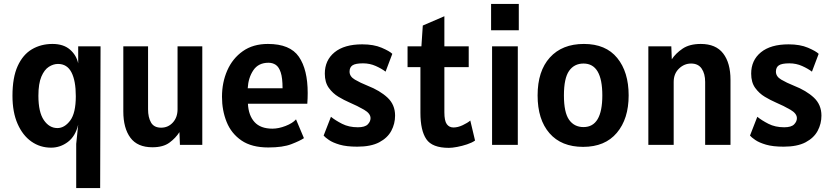

<svg xmlns="http://www.w3.org/2000/svg" viewBox="-20 -732 4206 970"><path d="M365 218V-5L375 -102Q361 -43.5 322.8 -14.8Q284.5 14 238 14Q182.5 14 138.5 -17Q94.5 -48 68.8 -106.5Q43 -165 43 -248Q43 -340.5 69.2 -398.2Q95.5 -456 141.2 -483Q187 -510 245 -510Q300.5 -510 333.2 -481.8Q366 -453.5 375 -412V-498H488L486 218ZM270 -85Q306 -85 334.5 -122.8Q363 -160.5 363 -246Q363 -324 341 -366.5Q319 -409 273 -409Q249.5 -409 226.8 -394.5Q204 -380 189 -344.8Q174 -309.5 174 -248Q174 -165.5 201.5 -125.2Q229 -85 270 -85Z M750 12Q674.5 12 638.8 -36.2Q603 -84.5 603 -169V-498H728V-180Q728 -139 743 -113Q758 -87 794 -87Q829.5 -87 853.2 -113Q877 -139 877 -180V-498H1002V0H889L886.5 -64.5Q868 -35 836.2 -11.5Q804.5 12 750 12Z M1335.5 13Q1251.5 13 1200 -22.2Q1148.5 -57.5 1125 -115.8Q1101.5 -174 1101.5 -243Q1101.5 -315.5 1128.2 -376.2Q1155 -437 1206.8 -473.5Q1258.5 -510 1333.5 -510Q1445.5 -510 1490 -445.2Q1534.5 -380.5 1534.5 -262Q1534.5 -251.5 1534 -235.5Q1533.5 -219.5 1532.5 -208H1232.5Q1235.5 -149 1265.8 -115.5Q1296 -82 1356.5 -82Q1387.5 -82 1423 -95.8Q1458.5 -109.5 1475.5 -129L1515.5 -34Q1495.5 -20.5 1452.2 -3.8Q1409 13 1335.5 13ZM1231.5 -286H1407.5Q1407.5 -338.5 1398.2 -366.2Q1389 -394 1373 -404.5Q1357 -415 1336.5 -415Q1285.5 -415 1260 -377.2Q1234.5 -339.5 1231.5 -286Z M1785 9Q1730.5 9 1695.8 -1.2Q1661 -11.5 1641.8 -24.8Q1622.5 -38 1615 -47L1652 -142Q1674 -124 1708.2 -106.5Q1742.5 -89 1788 -89Q1823.5 -89 1837.8 -103.5Q1852 -118 1852 -135Q1852 -158.5 1819.5 -177.5Q1787 -196.5 1744 -215Q1718.5 -226 1690 -243Q1661.5 -260 1641.2 -288Q1621 -316 1621 -360Q1621 -427.5 1670.2 -467.8Q1719.5 -508 1810 -508Q1868 -508 1908.2 -490.8Q1948.5 -473.5 1962 -460L1928 -370Q1908.5 -385 1878.5 -398.5Q1848.5 -412 1814 -412Q1776 -412 1761 -402Q1746 -392 1746 -370Q1746 -345.5 1772.8 -329.8Q1799.5 -314 1837 -299Q1899.5 -274.5 1937.8 -238.8Q1976 -203 1976 -148Q1976 -107 1957 -71.2Q1938 -35.5 1896 -13.2Q1854 9 1785 9Z M2248 15Q2163.5 15 2133.8 -29Q2104 -73 2104 -162V-393H2039V-498H2109L2116 -603L2225 -650V-498H2348V-393H2225V-165Q2225 -121.5 2237.2 -104.8Q2249.5 -88 2271 -88Q2293 -88 2317.5 -99.5Q2342 -111 2356 -123L2380 -22Q2364.5 -11 2339.8 -2.8Q2315 5.5 2289.8 10.2Q2264.5 15 2248 15Z M2461 -579V-712H2601V-579ZM2466 0V-498H2596V0Z M2926 10Q2816 10 2756 -59Q2696 -128 2696 -250Q2696 -373 2758 -441.5Q2820 -510 2930 -510Q3040.5 -510 3098.2 -439.2Q3156 -368.5 3156 -250Q3156 -131.5 3096.2 -60.8Q3036.5 10 2926 10ZM2928 -90Q3023 -90 3023 -250Q3023 -411 2928 -411Q2881 -411 2855 -373.8Q2829 -336.5 2829 -250Q2829 -164 2855 -127Q2881 -90 2928 -90Z M3255.5 0V-498H3371.5L3374 -432.5Q3393.5 -462.5 3428.5 -486.2Q3463.5 -510 3520.5 -510Q3596.5 -510 3633.5 -462Q3670.5 -414 3670.5 -329V0H3542.5V-318Q3542.5 -359.5 3525 -385.2Q3507.5 -411 3471.5 -411Q3436.5 -411 3410 -385.2Q3383.5 -359.5 3383.5 -318V0Z M3939 9Q3884.5 9 3849.8 -1.2Q3815 -11.5 3795.8 -24.8Q3776.5 -38 3769 -47L3806 -142Q3828 -124 3862.2 -106.5Q3896.5 -89 3942 -89Q3977.5 -89 3991.8 -103.5Q4006 -118 4006 -135Q4006 -158.5 3973.5 -177.5Q3941 -196.5 3898 -215Q3872.5 -226 3844 -243Q3815.5 -260 3795.2 -288Q3775 -316 3775 -360Q3775 -427.5 3824.2 -467.8Q3873.5 -508 3964 -508Q4022 -508 4062.2 -490.8Q4102.5 -473.5 4116 -460L4082 -370Q4062.5 -385 4032.5 -398.5Q4002.5 -412 3968 -412Q3930 -412 3915 -402Q3900 -392 3900 -370Q3900 -345.5 3926.8 -329.8Q3953.5 -314 3991 -299Q4053.5 -274.5 4091.8 -238.8Q4130 -203 4130 -148Q4130 -107 4111 -71.2Q4092 -35.5 4050 -13.2Q4008 9 3939 9Z"/></svg>

Font: Alatsi
Style: Regular
Weight: 400
Designer: Spyros Zevelakis, Eben Sorkin
Foundry: www.sorkintype.com
Version: Version 1.008; ttfautohint (v1.8.4.7-5d5b)